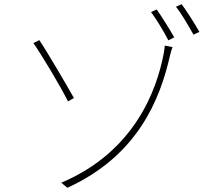

<svg xmlns="http://www.w3.org/2000/svg" viewBox="-20 -860 1040 909"><path d="M270 5 299 29C632 -123 738 -389 785 -598C787 -605 791 -623 797 -637L760 -644C760 -632 755 -608 754 -601C722 -437 619 -142 270 5ZM166 -670 138 -656C174 -606 266 -452 302 -380L330 -396C296 -456 206 -611 166 -670ZM722 -815 695 -803C719 -771 757 -709 777 -669L805 -683C783 -722 744 -784 722 -815ZM840 -840 813 -828C839 -796 873 -737 896 -696L924 -709C901 -750 863 -809 840 -840Z"/></svg>

Font: Noto Sans JP Thin
Style: Regular
Weight: 100
Designer: Ryoko NISHIZUKA 西塚涼子 (kana, bopomofo & ideographs); Paul D. Hunt (Latin, Greek & Cyrillic); Sandoll Communications 산돌커뮤니
Foundry: Adobe
Version: Version 2.004;hotconv 1.0.118;makeotfexe 2.5.65603